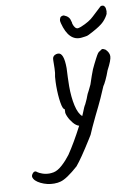

<svg xmlns="http://www.w3.org/2000/svg" viewBox="-135 -633 649 894"><g transform="rotate(-10 189.5 -185.5)"><path d="M408 -336Q408 -318 384 -273Q376 -250 366.5 -230Q357 -210 352 -204L329 -151Q314 -118 292 -74Q265 -18 254 9L241 30Q191 110 164 142Q109 191 79 199Q66 203 48 203Q15 203 -14.5 188.5Q-44 174 -48 155Q-49 148 -43 140Q-37 132 -30 132Q-25 132 -22 136Q-14 142 1.5 147.5Q17 153 35 153Q42 153 54 151Q74 147 96 127Q118 107 136 83Q170 33 209 -42Q195 -46 182 -61.5Q169 -77 161.5 -94Q154 -111 156 -119V-130Q147 -130 141.5 -164Q136 -198 136 -243Q136 -260 138 -286Q142 -302 142.5 -325.5Q143 -349 143 -356V-360Q143 -372 145.5 -377Q148 -382 154 -386Q162 -390 170 -390Q198 -390 198 -316Q198 -305 196 -273Q195 -259 195 -231Q195 -179 204 -139Q213 -99 231 -84L237 -98Q248 -127 254 -135Q268 -164 270 -172Q272 -179 281 -195L294 -222Q296 -228 307 -260.5Q318 -293 329 -313Q333 -321 341 -336.5Q349 -352 354 -359Q359 -366 365 -368Q373 -375 378 -375Q382 -375 392 -369Q408 -353 408 -336ZM208 -527Q206 -535 206 -538Q206 -545 210 -553Q212 -557 218 -559Q224 -561 228 -560Q241 -555 248 -547.5Q255 -540 257 -529Q260 -522 260 -515Q268 -490 282 -490Q285 -490 297 -494Q339 -511 360 -532Q360 -532 402 -571L403 -572Q407 -574 410 -574Q417 -574 420 -571Q425 -565 426 -560Q427 -555 427 -550Q427 -545 427 -542L426 -540Q428 -534 416 -516.5Q404 -499 389 -488Q370 -473 326 -451Q319 -447 308 -446Q297 -445 292 -444Q231 -437 208 -527Z"/></g></svg>

Font: Caveat
Style: Regular
Weight: 400
Designer: Pablo Impallari
Foundry: Pablo Impallari
Version: Version 1.500; ttfautohint (v1.6)